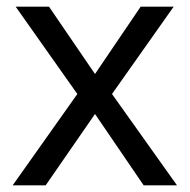

<svg xmlns="http://www.w3.org/2000/svg" viewBox="-20 -556 569 576"><path d="M212 -274 27 -536H127L265 -334L402 -536H501L316 -274L511 0H411L265 -214L117 0H18Z"/></svg>

Font: lgurmukhi15
Style: Book
Weight: 400
Designer: Jelle Bosma - Monotype Design Team
Foundry: Monotype Imaging Inc.
Version: Version 2.003